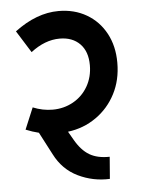

<svg xmlns="http://www.w3.org/2000/svg" viewBox="-51 -694 564 766"><g transform="rotate(-5 231.5 -310.5)"><path d="M208 -170 227 -137Q252 -93 284 -74Q316 -55 365 -56L358 32Q291 35 231 6Q171 -23 139 -86L92 -176Q67 -182 40 -193L76 -279Q115 -263 155 -263Q200 -263 237.5 -284Q275 -305 296.5 -342.5Q318 -380 318 -427Q318 -482 288 -512.5Q258 -543 207 -543Q148 -543 91 -499L36 -587Q124 -653 212 -653Q275 -653 324 -624.5Q373 -596 400.5 -545Q428 -494 428 -428V-427Q428 -358 399.5 -303Q371 -248 321 -213Q271 -178 208 -170Z"/></g></svg>

Font: Akshar Medium
Style: Regular
Weight: 500
Designer: Tall Chai
Foundry: Tall Chai
Version: Version 1.000